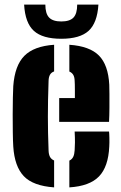

<svg xmlns="http://www.w3.org/2000/svg" viewBox="-20 -803 524 832"><path d="M37.5 -168Q36 -191.5 35.5 -228.5Q35 -265.5 35 -305.8Q35 -346 35.8 -379.8Q36.5 -413.5 37.5 -430Q44 -519 85.5 -561Q127 -603 214.5 -609V-493.5Q202 -489 196.5 -479Q191 -469 190.5 -453Q189 -407.5 188.2 -369.8Q187.5 -332 187.5 -297.5Q187.5 -263 188.2 -227.8Q189 -192.5 190.5 -151Q191 -134 196.5 -123.5Q202 -113 214.5 -107.5V9Q123 2.5 83 -39.8Q43 -82 37.5 -168ZM280.5 9V-107Q292 -112.5 297.2 -123.2Q302.5 -134 303.5 -152Q304.5 -167 304.8 -185.5Q305 -204 303.5 -233H452.5Q453.5 -227 454 -205.8Q454.5 -184.5 453.5 -168Q449.5 -80.5 409 -38.5Q368.5 3.5 280.5 9ZM236.5 -275V-378H304.5Q304.5 -395 304.5 -410.5Q304.5 -426 304.2 -437.2Q304 -448.5 303.5 -453Q303 -469 297.5 -478.5Q292 -488 280.5 -493V-609Q368.5 -603 408.8 -562.2Q449 -521.5 453.5 -436Q454 -424 454.2 -396.5Q454.5 -369 454.2 -336Q454 -303 452.5 -275ZM245.5 -635Q164.5 -635 126.8 -669.2Q89 -703.5 84.5 -783H176.5Q176.5 -744 192.8 -727Q209 -710 245.5 -710Q282.5 -710 298.5 -727Q314.5 -744 314.5 -783H406.5Q401.5 -703.5 363.8 -669.2Q326 -635 245.5 -635Z"/></svg>

Font: Big Shoulders Stencil Text Thin Black
Style: Regular
Weight: 900
Version: Version 2.001